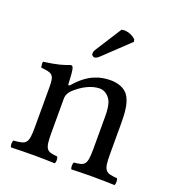

<svg xmlns="http://www.w3.org/2000/svg" viewBox="-125 -771 791 871"><g transform="rotate(20 271.0 -335.5)"><path d="M184 -358C178 -351 172 -349 172 -358C171 -385 169 -424 164 -434C162 -439 160 -442 152 -442C124 -431 98 -422 29 -413C27 -407 29 -391 31 -385C85 -380 96 -375 96 -317V-122C96 -40 86 -36 26 -31C20 -25 20 -4 26 2C56 1 96 0 136 0C176 0 206 1 236 2C242 -4 242 -25 236 -31C185 -36 175 -40 175 -122V-286C175 -307 184 -319 192 -328C230 -365 275 -387 314 -387C334 -387 355 -374 367 -351C377 -331 379 -304 379 -274V-122C379 -40 369 -36 317 -31C312 -25 312 -4 317 2C347 1 379 0 419 0C459 0 495 1 525 2C530 -4 530 -25 525 -31C469 -36 458 -40 458 -122V-271C458 -326 454 -374 431 -405C414 -427 383 -439 348 -439C299 -439 243 -426 184 -358ZM314 -671 238 -552C230 -539 227 -535 227 -524C227 -517 234 -511 241 -511C248 -511 256 -515 271 -530L386 -639L383 -650C360 -672 334 -673 328 -673C323 -673 317 -672 314 -671Z"/></g></svg>

Font: Libertinus Serif
Style: Regular
Weight: 400
Designer: Philipp H. Poll, Khaled Hosny
Foundry: Caleb Maclennan
Version: Version 7.050;RELEASE